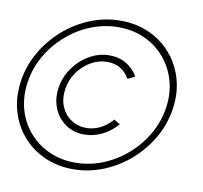

<svg xmlns="http://www.w3.org/2000/svg" viewBox="-77 -772 894 846"><g transform="rotate(10 370.5 -349.5)"><path d="M301.5 -9.5Q231 -9.5 173 -36Q115 -62.5 74.8 -109.2Q34.5 -156 16.8 -217.8Q-1 -279.5 9 -350Q19 -420.5 54.2 -482.2Q89.5 -544 142.8 -590.8Q196 -637.5 261.5 -664Q327 -690.5 397.5 -690.5Q468 -690.5 526 -664Q584 -637.5 624.2 -590.8Q664.5 -544 682.2 -482.2Q700 -420.5 690 -350Q680 -279.5 644.8 -217.8Q609.5 -156 556.2 -109.2Q503 -62.5 437.5 -36Q372 -9.5 301.5 -9.5ZM39 -350Q30 -285 46.2 -228.8Q62.5 -172.5 99.5 -130Q136.5 -87.5 189.2 -63.5Q242 -39.5 306 -39.5Q370.5 -39.5 430.2 -63.8Q490 -88 538.8 -131Q587.5 -174 619.2 -230.2Q651 -286.5 660 -350Q669 -413 653 -469Q637 -525 600.8 -568Q564.5 -611 511.5 -635.8Q458.5 -660.5 393 -660.5Q328 -660.5 268.2 -636.2Q208.5 -612 160 -569Q111.5 -526 79.8 -470Q48 -414 39 -350ZM177.5 -350Q184.5 -400 213.5 -441.2Q242.5 -482.5 285 -507Q327.5 -531.5 375 -531.5Q417.5 -531.5 450.5 -511.8Q483.5 -492 502 -459L470 -443Q436.5 -501.5 370.5 -501.5Q331.5 -501.5 296.2 -481Q261 -460.5 237.2 -426.2Q213.5 -392 207.5 -350Q201.5 -305.5 216.5 -271.2Q231.5 -237 261.2 -217.8Q291 -198.5 328 -198.5Q359 -198.5 389.2 -213Q419.5 -227.5 444 -256.5L471.5 -240.5Q443.5 -207.5 405 -188Q366.5 -168.5 324 -168.5Q276.5 -168.5 241 -193Q205.5 -217.5 188 -258.8Q170.5 -300 177.5 -350Z"/></g></svg>

Font: Urbanist Thin
Style: Italic
Weight: 100
Italic angle: -8°
Designer: Corey Hu
Foundry: Corey Hu
Version: Version 1.321; ttfautohint (v1.8.4.7-5d5b)